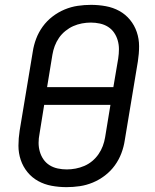

<svg xmlns="http://www.w3.org/2000/svg" viewBox="-20 -763 640 791"><path d="M254 8Q223 8 193 2.5Q163 -3 137.5 -17Q112 -31 93.5 -53.5Q75 -76 65.5 -104Q56 -132 56 -162.5Q56 -193 61 -225L115 -550Q119 -577 129 -603.5Q139 -630 156 -653.5Q173 -677 196.5 -695Q220 -713 246.5 -724Q273 -735 300.5 -739Q328 -743 355 -743Q355 -743 355 -743Q355 -743 355 -743Q386 -743 416 -737.5Q446 -732 471.5 -718Q497 -704 515.5 -681.5Q534 -659 543.5 -631Q553 -603 553 -572.5Q553 -542 548 -510L494 -185Q490 -158 480 -131.5Q470 -105 453 -81.5Q436 -58 412.5 -40Q389 -22 362.5 -11Q336 0 308.5 4Q281 8 254 8Q254 8 254 8Q254 8 254 8ZM174 -404H447L467 -522Q470 -542 470 -560.5Q470 -579 465 -596.5Q460 -614 450 -628.5Q440 -643 425 -652.5Q410 -662 391.5 -666Q373 -670 354 -670Q336 -670 317.5 -666.5Q299 -663 282 -655.5Q265 -648 249.5 -635.5Q234 -623 223 -607Q212 -591 205.5 -573.5Q199 -556 196 -538ZM255 -65Q273 -65 291.5 -68.5Q310 -72 327.5 -79.5Q345 -87 360 -99.5Q375 -112 386 -128Q397 -144 403.5 -161.5Q410 -179 413 -197L435 -331H162L143 -213Q139 -193 139 -174.5Q139 -156 144 -138.5Q149 -121 159 -106.5Q169 -92 184 -82.5Q199 -73 217.5 -69Q236 -65 255 -65Z"/></svg>

Font: Iosevka SS04 Extended
Style: Italic
Weight: 400
Width: 7
Italic angle: -9°
Monospace: yes
Designer: Belleve Invis
Foundry: Belleve Invis
Version: Version 19.0.0; ttfautohint (v1.8.4)